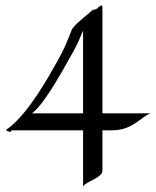

<svg xmlns="http://www.w3.org/2000/svg" viewBox="-20 -667 571 703"><path d="M353 -647C348.1 -647 340.8 -641.1 335.9 -636.2C331.1 -631.8 319.8 -630.9 319.8 -630.9L274.9 -592.8C257.8 -578.1 248 -566.9 243.2 -559.1C227.1 -517.1 211.9 -481 192.9 -448.2C160.2 -389.2 85.9 -253.9 9.8 -196.8C2.9 -193.8 2.9 -191.9 2.9 -190.9C2.9 -188 14.2 -184.1 18.1 -184.1C21 -184.1 22 -189.9 22 -189.9H284.2V16.1C293.9 -2.9 355 -15.1 355 -42V-189.9H391.1C464.8 -189.9 494.1 -237.8 530.8 -252H355V-622.1C355 -643.1 355 -647 353 -647ZM284.2 -555.2V-252H97.2C147 -290 216.8 -422.9 247.1 -476.1C264.2 -504.9 274.9 -534.2 284.2 -555.2Z"/></svg>

Font: Pierce
Style: Roman
Weight: 500
Version: Version 0.2.0